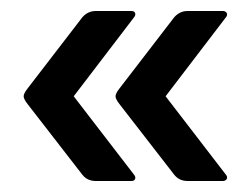

<svg xmlns="http://www.w3.org/2000/svg" viewBox="-20 -367 454 349"><path d="M281 -192 391 -49Q394 -45 392 -41.5Q390 -38 385 -38H321Q306 -38 297 -49L197 -178Q190 -187 190 -192Q190 -197 197 -206L297 -336Q307 -347 321 -347H385Q390 -347 392 -343.5Q394 -340 391 -336ZM114 -192 224 -49Q227 -45 225.5 -41.5Q224 -38 219 -38H154Q139 -38 130 -49L30 -178Q23 -187 23 -192Q23 -197 30 -206L130 -336Q140 -347 154 -347H219Q224 -347 225.5 -343.5Q227 -340 224 -336Z"/></svg>

Font: Zain
Style: Bold
Weight: 700
Designer: Zain,Boutros
Foundry: Mobile Telecommunications Company (Zain), 2024
Version: Version 1.50; ttfautohint (v1.8.4)